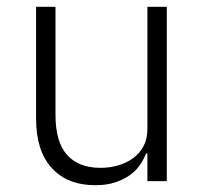

<svg xmlns="http://www.w3.org/2000/svg" viewBox="-20 -532 603 564"><path d="M413 -81H409Q402 -63 390 -46Q378 -29 360 -16.5Q342 -4 317.5 4Q293 12 260 12Q178 12 132 -38.5Q86 -89 86 -183V-512H143V-194Q143 -115 177 -77Q211 -39 275 -39Q302 -39 326.5 -46Q351 -53 370.5 -67Q390 -81 401.5 -102.5Q413 -124 413 -153V-512H470V0H413Z"/></svg>

Font: IBM Plex Sans Thai Looped Light
Style: Regular
Weight: 300
Designer: Mike Abbink, Paul van der Laan, Pieter van Rosmalen, Ben Mitchell, Mark Frömberg
Foundry: Bold Monday
Version: Version 1.1